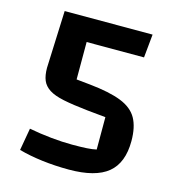

<svg xmlns="http://www.w3.org/2000/svg" viewBox="-98 -709 740 808"><g transform="rotate(15 272.0 -305.0)"><path d="M274 15Q214 15 157.5 8Q101 1 55 -12L72 -109Q119 -100 168.5 -95Q218 -90 260 -90Q299 -90 324 -91.5Q349 -93 366 -97V-238L285 -246Q220 -253 179 -261.5Q138 -270 115.5 -284.5Q93 -299 84 -320.5Q75 -342 75 -375L85 -625H468L458 -523H208V-360L267 -354Q355 -345 405.5 -325Q456 -305 477 -267.5Q498 -230 498 -169Q498 -74 444 -29.5Q390 15 274 15Z"/></g></svg>

Font: Changa Medium
Style: Regular
Weight: 500
Designer: Eduardo Rodriguez Tunni
Foundry: Eduardo Rodriguez Tunni
Version: Version 3.003